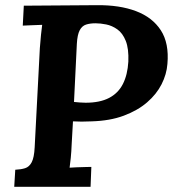

<svg xmlns="http://www.w3.org/2000/svg" viewBox="-20 -722 672 742"><path d="M354 -702Q442 -703 505.5 -679Q569 -655 601.5 -605Q634 -555 627 -475Q624 -435 604.5 -396.5Q585 -358 548.5 -326.5Q512 -295 458.5 -275Q405 -255 334 -253Q312 -252 295.5 -252Q279 -252 262 -253L257 -165Q256 -137 253.5 -112Q251 -87 249 -74Q260 -75 277 -75.5Q294 -76 310 -76.5Q326 -77 333 -77L330 0H35L39 -66Q61 -67 77 -72Q93 -77 102.5 -95Q112 -113 114 -153L134 -536Q136 -563 138.5 -588Q141 -613 143 -626Q127 -625 103 -624.5Q79 -624 68 -623L72 -700Q143 -701 213.5 -701Q284 -701 354 -702ZM349 -632Q328 -632 312.5 -627Q297 -622 288 -605Q279 -588 277 -553L266 -328Q277 -327 288 -326Q299 -325 311 -325Q366 -325 401.5 -343.5Q437 -362 455 -397.5Q473 -433 476 -484Q478 -534 466 -564Q454 -594 433.5 -608.5Q413 -623 390.5 -627.5Q368 -632 349 -632Z"/></svg>

Font: Lora
Style: Bold Italic
Weight: 700
Italic angle: -3°
Designer: Olga Karpushina, Alexei Vanyashin (Cyrillic)
Foundry: Cyreal
Version: Version 3.004